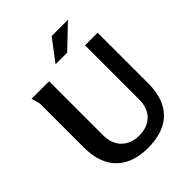

<svg xmlns="http://www.w3.org/2000/svg" viewBox="-255 -1064 1217 1217"><g transform="rotate(-45 353.5 -456.0)"><path d="M423 -923 314 -779H418L569 -923ZM209 -732H52L68 -672V-278C68 -92 170 11 356 11C519 11 644 -68 644 -278V-732H531V-245C531 -145 469 -84 370 -84C273 -84 209 -147 209 -245Z"/></g></svg>

Font: Rosario
Style: Bold
Weight: 700
Designer: Hector Gatti
Foundry: Omnibus Type
Version: Version 1.100